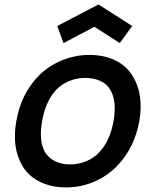

<svg xmlns="http://www.w3.org/2000/svg" viewBox="-20 -824 674 860"><path d="M403 -704 264.5 -631 236.5 -707.5 421 -804 572 -707.5 516.5 -631ZM82.5 -77Q31.5 -160.5 53 -281Q74 -403.5 154 -485.5Q199.5 -530.5 258.8 -554.2Q318 -578 380 -578Q444.5 -578 494.5 -554.5Q544.5 -531 573 -485.5Q625 -403.5 604 -281Q582 -159 501 -77Q454.5 -31.5 396.8 -8Q339 15.5 275 15.5Q212 15.5 161.8 -8.2Q111.5 -32 82.5 -77ZM475 -420Q460.5 -447 430.5 -461Q400.5 -475 361.5 -475Q324 -475 289.8 -461Q255.5 -447 230 -420Q184 -369.5 168.5 -281Q153 -194.5 181 -143.5Q197 -116.5 226.5 -102Q256 -87.5 293.5 -87.5Q331 -87.5 366.5 -102Q402 -116.5 426 -143.5Q472.5 -193 488.5 -281Q504 -370 475 -420Z"/></svg>

Font: Russisch Sans SemiBold
Style: Italic
Weight: 600
Width: 4
Italic angle: -10°
Designer: Michael Sharanda (font) & Cristiano Sobral (main changes)
Foundry: Michael Sharanda
Version: Version 2.00;September 8, 2020;FontCreator 13.0.0.2681 64-bi